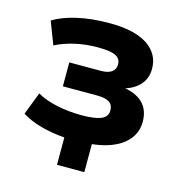

<svg xmlns="http://www.w3.org/2000/svg" viewBox="-97 -597 770 814"><g transform="rotate(15 288.0 -190.0)"><path d="M225 129V9Q166 4 118 -9.5Q70 -23 36 -45L74 -144Q110 -123 162.5 -112Q215 -101 270 -101Q328 -101 356 -112.5Q384 -124 384 -152Q384 -177 366.5 -188Q349 -199 313 -199H163V-304H302Q332 -304 348.5 -315.5Q365 -327 365 -349Q365 -374 342.5 -385.5Q320 -397 265 -397Q210 -397 163 -386Q116 -375 79 -356L41 -455Q83 -481 146 -495Q209 -509 286 -509Q395 -509 452 -471.5Q509 -434 509 -368Q509 -325 482 -296Q455 -267 408 -256L404 -262Q467 -254 498 -223.5Q529 -193 529 -141Q529 -82 481.5 -43Q434 -4 345 6V129Z"/></g></svg>

Font: Nunito Sans 9pt ExtraBold
Style: Regular
Weight: 800
Version: Version 3.101;gftools[0.9.27]